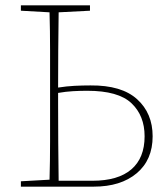

<svg xmlns="http://www.w3.org/2000/svg" viewBox="-20 -697 620 717"><path d="M58 -657V-677H316V-657L199 -651Q198 -581 197.5 -509.5Q197 -438 197 -370Q229 -375 258.5 -376.5Q288 -378 318 -378Q434 -379 492 -326.5Q550 -274 550 -188Q550 -100 490.5 -50Q431 0 330 0H58V-20L165 -26Q167 -97 167 -168Q167 -239 167 -310V-367Q167 -438 167 -509.5Q167 -581 165 -651ZM197 -310Q197 -237 197.5 -165Q198 -93 199 -22H325Q421 -22 470.5 -64.5Q520 -107 520 -188Q520 -265 471 -311.5Q422 -358 306 -358Q279 -358 252.5 -356.5Q226 -355 197 -350Z"/></svg>

Font: Source Serif Pro ExtraLight
Style: Regular
Weight: 200
Designer: Frank Grießhammer
Foundry: Adobe Systems Incorporated
Version: Version 3.001;hotconv 1.0.111;makeotfexe 2.5.65597